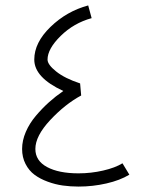

<svg xmlns="http://www.w3.org/2000/svg" viewBox="-20 -688 570 708"><path d="M305.2 -668 317.9 -621.1Q252 -603 203.6 -555.4Q155.3 -507.8 155.3 -468.3Q155.3 -449.7 187.3 -424.3Q219.2 -398.9 275.4 -380.4L279.3 -335.9Q219.7 -303.7 165 -245.1Q110.4 -186.5 110.4 -138.7Q110.4 -95.2 153.6 -72Q196.8 -48.8 269.5 -48.8Q315.9 -48.8 360.4 -59.1Q404.8 -69.3 431.6 -85.9L457 -43.9Q422.4 -22.9 372.3 -11.5Q322.3 0 269.5 0Q239.7 0 211.7 -3.9Q183.6 -7.8 155.8 -18.1Q127.9 -28.3 107.4 -43.5Q86.9 -58.6 74.2 -83.3Q61.5 -107.9 61.5 -138.7Q61.5 -169.9 75.2 -201.7Q88.9 -233.4 112.3 -261Q135.7 -288.6 160.4 -310.8Q185.1 -333 213.4 -352.5Q106.4 -401.9 106.4 -468.3Q106.4 -530.8 166 -588.6Q225.6 -646.5 305.2 -668Z"/></svg>

Font: AzarMehrMonospaced
Style: SerifRegular
Weight: 1
Designer: Amin Abedi
Version: Version 1.00